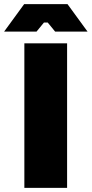

<svg xmlns="http://www.w3.org/2000/svg" viewBox="-62 -910 444 930"><path d="M-42 -757H115L151 -801H169L205 -757H362L265 -890H55ZM56 0H263V-700H56Z"/></svg>

Font: Fixel Text Black
Style: Regular
Weight: 900
Width: 4
Designer: AlfaBravo + MacPaw
Foundry: Kyrylo Tkachov, Marchela Mozhyna, Serhii Makarenko, Maria Weinstein, Zakhar Kryvoshyya
Version: Version 1.211